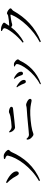

<svg xmlns="http://www.w3.org/2000/svg" viewBox="1536 -2353 868 3980"><g transform="rotate(-90 1970.0 -363.0)"><path d="M808 -558C823 -593 854 -600 854 -622C854 -654 786 -713 740 -719C717 -722 690 -718 669 -715L663 -694C738 -668 739 -652 733 -627C696 -450 502 -154 206 12L221 33C508 -82 697 -303 808 -558ZM272 -526C315 -460 329 -406 365 -407C390 -407 409 -429 408 -458C407 -540 289 -627 179 -672L165 -653C205 -615 239 -576 272 -526Z M1746 -563C1746 -592 1683 -612 1641 -612C1621 -612 1610 -595 1548 -582C1488 -570 1375 -556 1329 -556C1295 -556 1268 -574 1230 -609L1214 -600C1221 -574 1229 -556 1240 -538C1258 -513 1290 -485 1318 -485C1358 -485 1555 -510 1709 -527C1734 -529 1746 -544 1746 -563ZM1078 -181C1090 -157 1140 -104 1172 -104C1197 -104 1220 -119 1260 -129C1358 -155 1564 -175 1670 -170C1781 -167 1847 -142 1876 -142C1898 -142 1911 -155 1911 -175C1911 -211 1826 -256 1782 -256C1768 -256 1756 -246 1708 -243C1526 -234 1217 -197 1167 -197C1131 -197 1107 -220 1084 -247L1065 -240C1067 -212 1070 -196 1078 -181Z M2377 -414C2401 -362 2400 -320 2435 -320C2455 -320 2474 -333 2474 -359C2474 -400 2449 -434 2413 -462C2389 -482 2366 -495 2336 -509L2325 -499C2344 -477 2364 -441 2377 -414ZM2698 -375C2710 -398 2729 -408 2729 -426C2729 -455 2676 -503 2635 -508C2618 -510 2599 -507 2585 -506L2581 -492C2617 -476 2633 -463 2633 -446C2633 -362 2470 -99 2211 34L2222 51C2467 -34 2622 -209 2698 -375ZM2203 -357C2230 -303 2231 -261 2267 -261C2291 -261 2304 -278 2304 -301C2304 -338 2278 -376 2233 -410C2216 -424 2189 -444 2161 -456L2149 -445C2169 -421 2187 -393 2203 -357Z M3316 -758C3350 -743 3376 -725 3376 -706C3376 -647 3233 -444 3076 -327L3090 -307C3211 -368 3315 -461 3396 -567C3414 -553 3429 -543 3440 -543C3456 -543 3475 -550 3496 -556C3530 -564 3610 -578 3644 -580C3654 -580 3660 -577 3655 -563C3575 -362 3341 -105 3084 29L3099 50C3393 -66 3597 -271 3737 -522C3753 -548 3787 -556 3787 -578C3787 -609 3713 -653 3687 -653C3669 -653 3659 -634 3632 -628C3605 -621 3484 -606 3440 -606C3435 -606 3431 -606 3425 -607C3438 -625 3450 -643 3461 -662C3477 -687 3490 -695 3490 -714C3490 -734 3431 -767 3384 -774C3358 -778 3339 -777 3321 -775Z"/></g></svg>

Font: Noto Serif CJK JP Medium
Style: Regular
Weight: 500
Designer: Ryoko NISHIZUKA 西塚涼子 (kana & ideographs); Frank Grießhammer (Latin, Greek & Cyrillic); Wenlong ZHANG 张文龙 (bopomofo); San
Foundry: Adobe Systems Incorporated
Version: Version 1.000;PS 1;hotconv 16.6.53;makeotf.lib2.5.65590